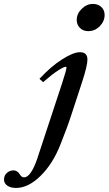

<svg xmlns="http://www.w3.org/2000/svg" viewBox="-159 -722 549 971"><path d="M287.1 -564.5Q261.7 -564.5 245.4 -580.6Q229 -596.7 229 -621.1Q229 -652.8 254.4 -677.5Q279.8 -702.1 311 -702.1Q336.9 -702.1 353.5 -686.5Q370.1 -670.9 370.1 -646.5Q370.1 -614.7 345.7 -589.6Q321.3 -564.5 287.1 -564.5ZM-78.1 228.5Q-105.5 228.5 -122.1 216.8Q-138.7 205.1 -138.7 186Q-138.7 165.5 -124.3 152.6Q-109.9 139.6 -90.3 139.6Q-71.8 139.6 -58.6 160.2Q-49.8 174.8 -37.6 174.8Q-18.6 174.8 -1.2 147.7Q16.1 120.6 29.8 79.1L155.3 -301.8Q177.2 -368.7 177.2 -380.4Q177.2 -384.3 173.3 -384.3Q163.6 -384.3 134 -365.2Q104.5 -346.2 59.1 -306.6L40.5 -323.2Q98.6 -386.2 155.5 -422.1Q212.4 -458 245.1 -458Q283.2 -458 283.2 -420.9Q283.2 -389.6 255.9 -306.2L203.1 -145Q182.1 -79.6 146.5 9.3Q107.9 106.9 45.9 167.7Q-16.1 228.5 -78.1 228.5Z"/></svg>

Font: Elstob 8pt SemiBold
Style: Italic
Weight: 600
Italic angle: -20°
Designer: Peter S. Baker
Version: Version 1.015